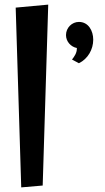

<svg xmlns="http://www.w3.org/2000/svg" viewBox="-20 -802 455 832"><path d="M48 -769 72 10 165 2 189 -782ZM322 -528C361 -547 384 -588 384 -630C384 -669 363 -707 322 -707C292 -707 266 -682 266 -650C266 -622 287 -599 313 -594V-591C313 -573 303 -558 292 -544Z"/></svg>

Font: Original Surfer
Style: Regular
Weight: 400
Designer: Astigmatic (AOETI)
Foundry: Astigmatic (AOETI)
Version: Version 1.001